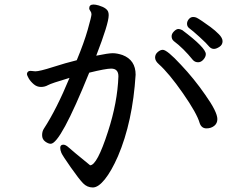

<svg xmlns="http://www.w3.org/2000/svg" viewBox="-20 -781 1040 848"><path d="M892 -214Q870 -214 862 -237Q850 -280 788 -369Q726 -458 681 -498Q665 -512 665 -527Q665 -541 676.5 -551Q688 -561 699 -561Q718 -561 779 -495Q836 -435 886 -363Q940 -287 940 -255Q940 -236 926 -225Q912 -214 892 -214ZM855 -506Q841 -506 832 -516Q790 -568 747 -600Q738 -608 738 -621Q738 -632 748.5 -642.5Q759 -653 768 -653Q775 -653 785 -648Q889 -570 889 -542Q889 -530 878.5 -518Q868 -506 855 -506ZM925 -565Q914 -565 905 -574Q893 -589 861 -618Q829 -647 817.5 -655Q806 -663 806 -676Q806 -687 814 -696.5Q822 -706 833 -706Q842 -706 849 -702.5Q856 -699 872.5 -688Q889 -677 910 -661.5Q931 -646 947 -629.5Q963 -613 963 -599Q963 -583 949 -574Q935 -565 925 -565ZM390 47Q365 47 347 28.5Q329 10 292.5 -42Q256 -94 251 -106Q246 -118 246 -128Q246 -142 260 -142Q270 -142 283.5 -129.5Q297 -117 378 -51Q409 -51 457 -200Q499 -329 503 -444Q503 -478 471 -478Q447 -478 374 -460Q247 -146 204 -146Q193 -146 179.5 -156Q166 -166 166 -184Q166 -201 174 -213Q230 -299 287 -437Q206 -413 192 -405Q178 -397 161 -397Q143 -397 129 -409Q115 -421 107 -434.5Q99 -448 99 -455Q101 -468 115 -468L136 -466Q155 -466 212.5 -484.5Q270 -503 319 -515Q351 -592 367.5 -650Q384 -708 384 -718Q384 -726 379 -732.5Q374 -739 374 -744Q374 -761 393 -761Q402 -761 416 -757Q456 -745 459 -724Q460 -721 460 -713Q460 -677 405 -535Q458 -546 478 -546Q497 -546 521 -538Q579 -516 579 -451Q566 -243 501 -91Q472 -25 443 11Q414 47 390 47Z"/></svg>

Font: LXGW WenKai Mono Medium
Style: Regular
Weight: 500
Monospace: yes
Designer: LXGW / Fontworks Inc.
Foundry: LXGW / Fontworks Inc.
Version: Version 1.520; June 14, 2025